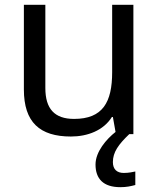

<svg xmlns="http://www.w3.org/2000/svg" viewBox="-20 -556 658 796"><path d="M448 116C448 75 471 43 516 0H533V-536H445V-257C445 -132 406 -63 287 -63C206 -63 168 -105 168 -191V-536H79V-185C79 -49 145 10 274 10C343 10 409 -15 444 -71H448L459 -9C421 21 376 73 376 126C376 185 408 220 479 220C505 220 522 216 541 211V155C530 157 515 161 493 161C465 161 448 146 448 116Z"/></svg>

Font: Noto Sans Miao
Style: Regular
Weight: 400
Designer: Monotype Design Team
Foundry: Monotype Imaging Inc.
Version: Version 2.003